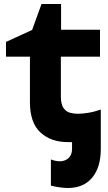

<svg xmlns="http://www.w3.org/2000/svg" viewBox="-20 -702 540 962"><path d="M320 10Q235 10 182.5 -38.5Q130 -87 130 -190V-418H10V-492L141 -552L188 -682H286V-553H481V-418H285V-219Q285 -181 297.5 -162Q310 -143 329.5 -137.5Q349 -132 369 -132Q391 -132 420.5 -136.5Q450 -141 485 -153V45Q485 136 442 188Q399 240 319 240Q301 240 275 236Q249 232 235 228V97Q259 106 280 106Q306 106 323.5 90Q341 74 341 43V10Q330 10 320 10Z"/></svg>

Font: Noto Sans Mono ExtraCondensed Black
Style: Regular
Weight: 900
Width: 2
Designer: Monotype Design Team
Foundry: Monotype Imaging Inc.
Version: Version 2.014